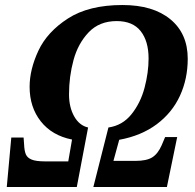

<svg xmlns="http://www.w3.org/2000/svg" viewBox="-20 -745 776 765"><path d="M25 -197H74L76 -170Q77 -144 83 -130Q89 -116 106.5 -109Q124 -102 159 -102H252L267 -189Q187 -205 142.5 -261.5Q98 -318 98 -399Q98 -468 133 -543Q168 -618 251 -671.5Q334 -725 468 -725Q590 -725 659 -668Q728 -611 728 -511Q728 -431 697 -363.5Q666 -296 604.5 -250Q543 -204 455 -188L432 -104H520Q564 -104 586.5 -118Q609 -132 624 -166L638 -199H686L645 0H352L412 -237Q468 -245 504 -290Q540 -335 556 -395.5Q572 -456 572 -512Q572 -581 540.5 -621Q509 -661 445 -661Q376 -661 333.5 -616.5Q291 -572 273 -506Q255 -440 255 -369Q255 -318 275.5 -281.5Q296 -245 331 -237L286 0H7Z"/></svg>

Font: Noto Serif Narrow
Style: Bold Italic
Weight: 700
Width: 4
Italic angle: -12°
Designer: Monotype Design Team
Foundry: Monotype Imaging Inc.
Version: Version 1.001